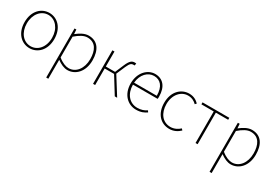

<svg xmlns="http://www.w3.org/2000/svg" viewBox="23 -1320 3357 2372"><g transform="rotate(30 1701.0 -134.0)"><path d="M266 12C380 12 478 -80 478 -238C478 -398 380 -490 266 -490C152 -490 54 -398 54 -238C54 -80 152 12 266 12ZM266 -16C164 -16 86 -106 86 -238C86 -370 164 -462 266 -462C368 -462 446 -370 446 -238C446 -106 368 -16 266 -16Z M628 222H658V-48C710 -10 760 12 806 12C920 12 1018 -84 1018 -246C1018 -394 956 -490 826 -490C766 -490 708 -454 660 -416H658L654 -478H628ZM808 -16C770 -16 716 -34 658 -82V-378C720 -432 774 -462 824 -462C942 -462 986 -368 986 -246C986 -112 912 -16 808 -16Z M1168 0H1198V-236H1332L1478 0H1512L1354 -252L1408 -378C1437 -445 1458 -454 1484 -454C1491 -454 1492 -454 1498 -452L1506 -482C1502 -484 1493 -486 1486 -486C1448 -486 1419 -473 1382 -386L1330 -264H1198V-478H1168Z M1786 12C1858 12 1898 -10 1934 -34L1920 -56C1886 -32 1842 -16 1788 -16C1674 -16 1600 -110 1600 -238H1952C1954 -250 1954 -260 1954 -270C1954 -412 1884 -490 1774 -490C1668 -490 1568 -394 1568 -238C1568 -82 1666 12 1786 12ZM1600 -266C1610 -388 1688 -462 1774 -462C1864 -462 1924 -398 1924 -266Z M2260 12C2322 12 2372 -14 2412 -52L2394 -72C2361 -41 2314 -16 2260 -16C2150 -16 2078 -106 2078 -238C2078 -370 2158 -462 2260 -462C2312 -462 2352 -440 2382 -410L2400 -430C2368 -462 2326 -490 2260 -490C2146 -490 2046 -398 2046 -238C2046 -80 2138 12 2260 12Z M2630 0H2660V-450H2836V-478H2454V-450H2630Z M2958 222H2988V-48C3040 -10 3090 12 3136 12C3250 12 3348 -84 3348 -246C3348 -394 3286 -490 3156 -490C3096 -490 3038 -454 2990 -416H2988L2984 -478H2958ZM3138 -16C3100 -16 3046 -34 2988 -82V-378C3050 -432 3104 -462 3154 -462C3272 -462 3316 -368 3316 -246C3316 -112 3242 -16 3138 -16Z"/></g></svg>

Font: Source Sans Pro ExtraLight
Style: Regular
Weight: 200
Designer: Paul D. Hunt
Foundry: Adobe Systems Incorporated
Version: Version 3.006;hotconv 1.0.111;makeotfexe 2.5.65597